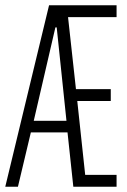

<svg xmlns="http://www.w3.org/2000/svg" viewBox="-22 -708 483 728"><path d="M-2 0 164 -688H420V-643H236L266 -370H398V-325H271L301 -45H420V0H256L234 -206H95L46 0ZM106 -250H230L193 -604H188Z"/></svg>

Font: Saira UltraCondensed Light
Style: Regular
Weight: 300
Width: 1
Designer: Hector Gatti with collaboration of the Omnibus-Type team
Foundry: Omnibus-Type
Version: Version 1.101